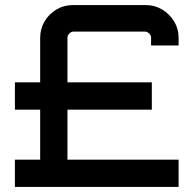

<svg xmlns="http://www.w3.org/2000/svg" viewBox="-20 -740 774 760"><path d="M39 0V-108H139V-306H39V-414H139V-590Q139 -626 156.5 -655.5Q174 -685 203.5 -702.5Q233 -720 269 -720H557Q592 -720 621.5 -702.5Q651 -685 669 -655.5Q687 -626 687 -590V-560H578V-590Q578 -600 570.5 -607.5Q563 -615 553 -615H272Q262 -615 254.5 -607.5Q247 -600 247 -590V-414H581V-306H247V-108H687V0Z"/></svg>

Font: Orbitron Medium
Style: Regular
Weight: 500
Designer: Matt McInerney
Foundry: The League of Moveable Type
Version: Version 2.001